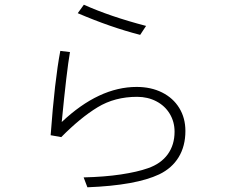

<svg xmlns="http://www.w3.org/2000/svg" viewBox="-20 -707 1002 815"><path d="M600 -597 575 -559Q450 -591 310 -651L336 -687Q447 -637 600 -597ZM236 -491 277 -486Q263 -406 242 -189Q400 -338 560 -338Q621 -338 668 -314.5Q715 -291 741 -248.5Q767 -206 767 -151Q767 -87 738.5 -40Q710 7 656 33Q557 80 351 88L335 46Q423 44 493 33.5Q563 23 608 7Q663 -12 692 -52Q721 -92 721 -148Q721 -190 700.5 -224Q680 -258 643.5 -277Q607 -296 562 -296Q467 -296 394 -251.5Q321 -207 240 -125L195 -133Q212 -365 236 -491Z"/></svg>

Font: Gmarket Sans TTF Light
Style: Regular
Weight: 300
Designer: Creative Director : Sungho Lee; Art Director : Kiwoong Choi; Project Manager : Sori Yang, Jongwook Yoon; Font Designer :
Foundry: Sandoll Inc.
Version: Version 1.000;hotconv 1.0.109;makeotfexe 2.5.65596